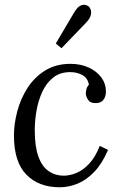

<svg xmlns="http://www.w3.org/2000/svg" viewBox="-20 -781 513 812"><path d="M278 -511Q321 -511 355 -495.5Q389 -480 408.5 -453.5Q428 -427 428 -394Q428 -372 417 -358.5Q406 -345 386 -345Q362 -344 352.5 -359Q343 -374 343 -385Q343 -394 345.5 -404Q348 -414 356 -423Q351 -451 328.5 -463.5Q306 -476 277 -476Q234 -476 205 -453Q176 -430 159 -393Q142 -356 134.5 -313.5Q127 -271 127 -231Q127 -161 142.5 -118.5Q158 -76 186 -57Q214 -38 249 -38Q275 -38 303 -49.5Q331 -61 357 -88.5Q383 -116 402 -164L437 -147Q412 -89 379 -54.5Q346 -20 308.5 -4.5Q271 11 232 11Q144 11 91.5 -42.5Q39 -96 39 -208Q39 -257 53 -310Q67 -363 96 -408.5Q125 -454 170.5 -482.5Q216 -511 278 -511ZM240 -577 216 -597 294 -729Q308 -752 321 -757.5Q334 -763 343.5 -759.5Q353 -756 356 -753Q360 -749 363.5 -740Q367 -731 364 -717Q361 -703 343 -684Z"/></svg>

Font: Lora Italic
Style: Italic
Weight: 400
Italic angle: -3°
Designer: Olga Karpushina, Alexei Vanyashin (Cyrillic)
Foundry: Cyreal
Version: Version 2.210; ttfautohint (v1.8.1.43-b0c9)